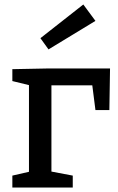

<svg xmlns="http://www.w3.org/2000/svg" viewBox="-20 -835 526 855"><path d="M470 -530 467 -345H405L391 -455H209V-71L304 -53V0H35V-53L109 -70V-456L35 -474V-527L187 -530ZM196 -615 160 -665 351 -815 405 -742Z"/></svg>

Font: Bitter Medium
Style: Regular
Weight: 500
Designer: Sol Matas, and Bitter project Authors
Foundry: Sol Matas
Version: Version 2.001